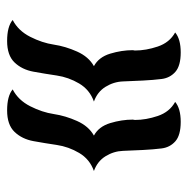

<svg xmlns="http://www.w3.org/2000/svg" viewBox="-14 -630 540 553"><g transform="rotate(-90 256.5 -354.0)"><path d="M275 -588Q244 -572 226.5 -537.5Q209 -503 204 -469.5Q199 -436 184 -402.5Q169 -369 142 -354Q168 -340 178 -307Q188 -274 188 -242L187 -236Q187 -204 198.5 -170Q210 -136 239 -120Q220 -104 181.5 -104Q143 -104 125.5 -119.5Q108 -135 105 -159Q102 -183 100.5 -213Q99 -243 98 -270Q97 -297 82.5 -320.5Q68 -344 40 -354Q74 -366 92 -396.5Q110 -427 115 -461Q120 -495 126 -528Q132 -561 152.5 -582.5Q173 -604 214.5 -604Q256 -604 275 -588ZM475 -588Q444 -572 426.5 -537.5Q409 -503 404 -469.5Q399 -436 384 -402.5Q369 -369 342 -354Q368 -340 378 -307Q388 -274 388 -242L387 -236Q387 -204 398.5 -170Q410 -136 439 -120Q420 -104 381.5 -104Q343 -104 325.5 -119.5Q308 -135 305 -159Q302 -183 300.5 -213Q299 -243 298 -270Q297 -297 282.5 -320.5Q268 -344 240 -354Q274 -366 292 -396.5Q310 -427 315 -461Q320 -495 326 -528Q332 -561 352.5 -582.5Q373 -604 414.5 -604Q456 -604 475 -588Z"/></g></svg>

Font: Paprika
Style: Regular
Weight: 400
Designer: Eduardo Rodriguez Tunni
Foundry: Eduardo Rodriguez Tunni
Version: Version 1.001